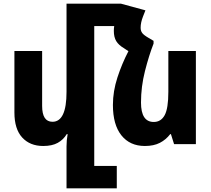

<svg xmlns="http://www.w3.org/2000/svg" viewBox="-20 -780 1140 1039"><path d="M490 118H612V239H340V12Q340 -4 341.5 -21Q343 -38 346 -54H341Q323 -24 292.5 -7Q262 10 214 10Q142 10 100 -36Q58 -82 58 -171V-504H208V-207Q208 -121 264 -121Q340 -121 340 -283V-760H635L767 -724L754 -691Q741 -658 741 -630Q741 -613 749.5 -601.5Q758 -590 784 -575L811 -559V-544Q786 -480 764.5 -395.5Q743 -311 743 -225Q743 -120 812 -120Q851 -120 871 -156.5Q891 -193 891 -283V-504H1040V0H922L905 -54H901Q878 -24 845 -7Q812 10 764 10Q683 10 637 -47.5Q591 -105 591 -212Q591 -286 615.5 -361Q640 -436 675 -503L651 -519Q622 -536 609 -557.5Q596 -579 596 -613Q596 -626 598 -639H490Z"/></svg>

Font: Noto Sans Armenian Condensed ExtraBold
Style: Regular
Weight: 800
Width: 3
Designer: Monotype Design Team
Foundry: Monotype Imaging Inc.
Version: Version 2.008; ttfautohint (v1.8.4.7-5d5b)